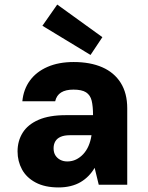

<svg xmlns="http://www.w3.org/2000/svg" viewBox="-20 -810 649 842"><path d="M237 12Q177 12 136.5 -9.5Q96 -31 76.5 -67Q57 -103 57 -146Q57 -192 79.5 -228Q102 -264 149 -284.5Q196 -305 269 -305H388Q388 -344 382 -368.5Q376 -393 357.5 -405Q339 -417 302 -417Q268 -417 248 -404.5Q228 -392 222 -366H78Q83 -418 111 -456.5Q139 -495 188 -516.5Q237 -538 303 -538Q376 -538 428.5 -515Q481 -492 509.5 -446.5Q538 -401 538 -335V0H413L395 -74Q384 -55 368.5 -39Q353 -23 333.5 -11.5Q314 0 289.5 6Q265 12 237 12ZM275 -102Q296 -102 313.5 -110.5Q331 -119 345 -134Q359 -149 368 -169.5Q377 -190 381 -215V-217H286Q262 -217 246 -210Q230 -203 222.5 -190Q215 -177 215 -160Q215 -141 223 -128.5Q231 -116 244.5 -109Q258 -102 275 -102ZM377 -569 166 -697 231 -790 429 -647Z"/></svg>

Font: DM Sans 9pt Black
Style: Regular
Weight: 900
Version: Version 4.004;gftools[0.9.30]